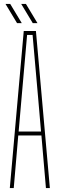

<svg xmlns="http://www.w3.org/2000/svg" viewBox="-20 -958 304 978"><path d="M30 0 101 -800H163L234 0H214L191 -268H73L50 0ZM75 -288H189L174 -462L146 -780H118L90 -461ZM147 -840 88 -938H112L171 -840ZM67 -840 8 -938H32L91 -840Z"/></svg>

Font: Big Shoulders Display SC Thin
Style: Regular
Weight: 100
Designer: Patric King
Foundry: XO Type Co
Version: Version 2.002